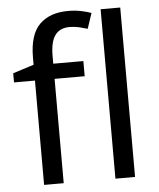

<svg xmlns="http://www.w3.org/2000/svg" viewBox="-54 -811 710 858"><g transform="rotate(-5 301.0 -382.5)"><path d="M332 -468H197V0H109V-468H15V-509L109 -539V-570Q109 -674 155 -719.5Q201 -765 283 -765Q315 -765 341.5 -759.5Q368 -754 387 -747L364 -678Q348 -683 327 -688Q306 -693 284 -693Q240 -693 218.5 -663.5Q197 -634 197 -571V-536H332ZM517 0H429V-760H517Z"/></g></svg>

Font: RS Noto Sans
Style: Regular
Weight: 400
Designer: Monotype Design Team
Foundry: Monotype Imaging Inc.
Version: Version 3.10